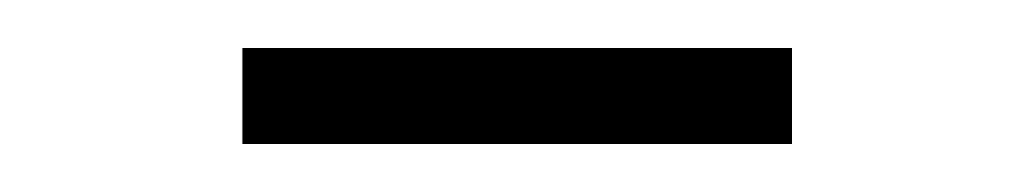

<svg xmlns="http://www.w3.org/2000/svg" viewBox="-20 -686 430 80"><path d="M81 -666H310V-626H81Z"/></svg>

Font: Roboto Serif 120pt ExtraCondensed
Style: Regular
Weight: 400
Width: 2
Designer: Greg Gazdowicz
Foundry: Commercial Type
Version: Version 1.008